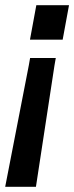

<svg xmlns="http://www.w3.org/2000/svg" viewBox="-54 -520 286 740"><path d="M161 -296.5 156 -268 84.5 200H-34L57 -268L62 -296.5ZM212 -500 187.5 -367H61.5L86 -500Z"/></svg>

Font: Cabin
Style: Bold Italic
Weight: 700
Width: 4
Italic angle: -10°
Designer: Pablo Impallari
Foundry: Pablo Impallari. http://www.impallari.com Igino Marini. http://www.ikern.com
Version: Version 3.001